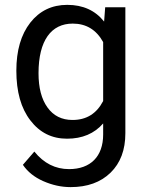

<svg xmlns="http://www.w3.org/2000/svg" viewBox="-20 -558 601 786"><path d="M46.9 -268.6C46.9 -182.6 65.9 -114.7 104.5 -64.9C142.6 -15.1 192.4 9.8 254.4 9.8C316.9 9.8 366.2 -11.2 402.3 -52.7V-7.3C402.3 82.5 350.6 134.3 262.7 134.3C206.5 134.3 159.2 110.4 120.6 62.5L73.7 116.7C92.8 145 120.6 167.5 157.2 183.6C193.8 199.7 231 208 269 208C337.4 208 392.1 188.5 432.6 148.9C473.1 109.4 493.2 55.7 493.2 -12.7V-528.3H410.6L406.2 -469.7C370.1 -515.1 319.8 -538.1 255.4 -538.1C192.4 -538.1 142.1 -513.7 104 -465.3C65.9 -416.5 46.9 -351.1 46.9 -268.6ZM137.7 -258.3C137.7 -392.6 189.9 -461.4 277.8 -461.4C333 -461.4 374.5 -436 402.3 -385.7V-144.5C375.5 -92.8 334 -66.9 276.9 -66.9C232.9 -66.9 198.7 -84 174.3 -118.2C149.9 -151.9 137.7 -198.7 137.7 -258.3Z"/></svg>

Font: Roboto
Style: Regular
Weight: 400
Designer: Google
Version: Version 2.137; 2017